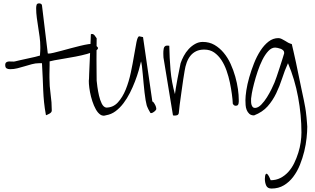

<svg xmlns="http://www.w3.org/2000/svg" viewBox="-20 -677 1852 1128"><path d="M210 -305.7Q188.5 -305.7 167 -299.8Q145.5 -293.9 124.5 -287.6Q103.5 -281.2 82.5 -275.9Q61.5 -270.5 39.1 -270.5Q26.4 -270.5 18.6 -275.4Q10.7 -280.3 10.7 -294.9Q10.7 -306.6 17.1 -311Q23.4 -315.4 32.7 -315.9Q42 -316.4 52.2 -315.4Q62.5 -314.5 68.4 -316.4Q76.2 -318.4 97.2 -323.2Q118.2 -328.1 141.6 -333Q165 -337.9 186 -342.8Q207 -347.7 214.8 -350.6Q214.8 -353.5 215.3 -360.8Q215.8 -368.2 216.3 -376.5Q216.8 -384.8 216.8 -391.6V-402.3Q216.8 -431.6 212.9 -459.5Q209 -487.3 204.6 -515.6Q200.2 -543.9 196.3 -572.3Q192.4 -600.6 192.4 -628.9Q192.4 -638.7 194.8 -647.9Q197.3 -657.2 210 -657.2Q214.8 -657.2 220.2 -654.8Q225.6 -652.3 226.6 -645.5L260.7 -363.3Q261.7 -362.3 262.7 -362.3H265.6Q275.4 -362.3 295.9 -367.2Q316.4 -372.1 341.8 -378.9Q367.2 -385.7 396 -393.6Q424.8 -401.4 451.2 -407.7Q477.5 -414.1 499 -417.5Q520.5 -420.9 532.2 -418Q536.1 -417 544.9 -408.7Q553.7 -400.4 555.7 -396.5Q557.6 -386.7 539.1 -377.4Q520.5 -368.2 490.7 -359.9Q460.9 -351.6 424.8 -344.7Q388.7 -337.9 356 -332.5Q323.2 -327.1 299.8 -322.8Q276.4 -318.4 271.5 -316.4V-296.9Q271.5 -284.2 271 -269Q270.5 -253.9 270.5 -240.2V-220.7Q270.5 -170.9 277.3 -123.5Q284.2 -76.2 284.2 -28.3Q284.2 -21.5 280.3 -17.1Q276.4 -12.7 270.5 -9.3Q264.6 -5.9 258.8 -3.4Q252.9 -1 250 0Q242.2 -42 238.8 -76.7Q235.4 -111.3 233.9 -145.5Q232.4 -179.7 231 -218.3Q229.5 -256.8 226.6 -305.7Z M603.5 0Q585 6.8 569.8 -3.4Q554.7 -13.7 543 -34.7Q531.2 -55.7 522.5 -82.5Q513.7 -109.4 508.8 -135.7Q503.9 -162.1 502.4 -183.6Q501 -205.1 502.9 -214.8Q502.9 -224.6 503.9 -245.1Q504.9 -265.6 505.9 -291.5Q506.8 -317.4 508.3 -345.2Q509.8 -373 510.7 -399.4Q511.7 -425.8 512.7 -445.8Q513.7 -465.8 513.7 -475.6Q515.6 -475.6 516.6 -476.6L519.5 -477.5Q529.3 -477.5 536.1 -468.8Q543 -460 547.9 -452.1Q547.9 -438.5 547.4 -403.3Q546.9 -368.2 546.9 -328.1Q546.9 -288.1 547.4 -252.4Q547.9 -216.8 547.9 -203.1Q548.8 -191.4 552.2 -166.5Q555.7 -141.6 561.5 -115.7Q567.4 -89.8 577.6 -68.8Q587.9 -47.9 603.5 -44.9Q644.5 -44.9 672.4 -75.2Q700.2 -105.5 718.8 -151.4Q737.3 -197.3 748.5 -250.5Q759.8 -303.7 767.6 -350.6Q775.4 -397.5 781.7 -429.2Q788.1 -460.9 796.9 -463.9L820.3 -459L875 -81.1Q880.9 -78.1 884.8 -72.3Q888.7 -66.4 892.1 -59.6Q895.5 -52.7 897 -45.9Q898.4 -39.1 898.4 -36.1Q896.5 -29.3 886.7 -21.5Q877 -13.7 870.1 -12.7H866.2Q865.2 -12.7 864.3 -12.7Q862.3 -15.6 858.9 -22Q855.5 -28.3 851.6 -35.2Q847.7 -42 845.2 -49.3Q842.8 -56.6 841.8 -58.6Q838.9 -68.4 835.4 -88.9Q832 -109.4 829.1 -134.3Q826.2 -159.2 823.7 -187Q821.3 -214.8 818.8 -240.7Q816.4 -266.6 814 -286.6Q811.5 -306.6 808.6 -316.4Q803.7 -293.9 794.9 -263.2Q786.1 -232.4 772.9 -198.2Q759.8 -164.1 743.2 -131.3Q726.6 -98.6 705.6 -70.8Q684.6 -43 659.2 -23.9Q633.8 -4.9 603.5 0Z M939.5 -363.3Q939.5 -369.1 939.9 -377Q940.4 -384.8 941.9 -392.1Q943.4 -399.4 948.2 -404.3Q953.1 -409.2 961.9 -409.2Q963.9 -409.2 968.3 -408.7Q972.7 -408.2 974.6 -408.2Q975.6 -338.9 981.9 -265.6Q988.3 -192.4 1007.8 -124Q1008.8 -134.8 1013.2 -160.6Q1017.6 -186.5 1022.9 -215.3Q1028.3 -244.1 1033.7 -269.5Q1039.1 -294.9 1041 -305.7Q1047.9 -326.2 1059.6 -348.1Q1071.3 -370.1 1088.4 -388.7Q1105.5 -407.2 1126.5 -418.9Q1147.5 -430.7 1170.9 -430.7Q1210 -430.7 1240.2 -413.1Q1270.5 -395.5 1294.4 -366.7Q1318.4 -337.9 1335 -301.3Q1351.6 -264.6 1362.3 -226.6Q1373 -188.5 1377.9 -153.3Q1382.8 -118.2 1382.8 -90.8V-79.1Q1382.8 -73.2 1381.3 -67.9Q1379.9 -62.5 1376.5 -59.1Q1373 -55.7 1364.3 -55.7Q1354.5 -55.7 1347.7 -67.4Q1346.7 -91.8 1342.3 -124Q1337.9 -156.2 1330.6 -191.9Q1323.2 -227.5 1311 -262.2Q1298.8 -296.9 1280.8 -324.2Q1262.7 -351.6 1238.3 -368.7Q1213.9 -385.7 1179.7 -385.7Q1152.3 -385.7 1132.3 -376Q1112.3 -366.2 1098.6 -349.1Q1085 -332 1076.7 -309.1Q1068.4 -286.1 1064.5 -259.8Q1061.5 -246.1 1056.6 -210.9Q1051.8 -175.8 1045.9 -135.7Q1040 -95.7 1035.6 -60.5Q1031.2 -25.4 1030.3 -11.7Q1027.3 -2 1020 0Q1012.7 2 1004.9 2Q1003.9 2 1000 1.5Q996.1 1 996.1 0L940.4 -338.9Q940.4 -340.8 939.9 -349.6Q939.5 -358.4 939.5 -363.3Z M1536.1 374Q1536.1 365.2 1537.6 356Q1539.1 346.7 1543.5 344.2Q1547.9 341.8 1554.2 349.6Q1560.5 357.4 1570.3 381.8Q1601.6 381.8 1627.4 368.7Q1653.3 355.5 1673.8 333Q1694.3 310.5 1708.5 281.2Q1722.7 252 1732.4 220.7Q1742.2 189.5 1746.6 158.7Q1751 127.9 1751 101.6Q1751 0 1731.4 -106Q1711.9 -211.9 1671.9 -305.7Q1652.3 -262.7 1637.7 -216.8Q1623 -170.9 1602.5 -128.4Q1582 -85.9 1552.2 -52.2Q1522.5 -18.6 1472.7 1Q1455.1 1 1444.8 -8.3Q1434.6 -17.6 1429.2 -31.2Q1423.8 -44.9 1422.9 -60.1Q1421.9 -75.2 1421.9 -88.9Q1421.9 -110.4 1427.2 -146Q1432.6 -181.6 1444.3 -222.7Q1456.1 -263.7 1472.2 -304.7Q1488.3 -345.7 1509.8 -378.9Q1531.2 -412.1 1557.6 -432.6Q1584 -453.1 1615.2 -453.1Q1625 -453.1 1634.8 -448.2Q1644.5 -443.4 1654.3 -437.5L1673.8 -425.8Q1683.6 -420.9 1694.3 -418Q1697.3 -405.3 1704.1 -376Q1710.9 -346.7 1718.8 -310.1Q1726.6 -273.4 1734.9 -232.4Q1743.2 -191.4 1751 -154.8Q1758.8 -118.2 1765.1 -88.4Q1771.5 -58.6 1773.4 -44.9Q1774.4 -38.1 1776.9 -22Q1779.3 -5.9 1780.8 12.2Q1782.2 30.3 1783.7 45.9Q1785.2 61.5 1785.2 67.4Q1785.2 95.7 1781.2 133.8Q1777.3 171.9 1767.6 211.9Q1757.8 252 1742.2 291Q1726.6 330.1 1703.1 361.3Q1679.7 392.6 1647.9 411.6Q1616.2 430.7 1575.2 430.7Q1551.8 430.7 1543.9 413.1Q1536.1 395.5 1536.1 374ZM1455.1 -97.7V-81.1Q1455.1 -72.3 1457 -64Q1459 -55.7 1463.9 -49.3Q1468.8 -43 1479.5 -43Q1497.1 -43.9 1515.1 -62.5Q1533.2 -81.1 1548.3 -105.5Q1563.5 -129.9 1575.7 -154.8Q1587.9 -179.7 1592.8 -192.4Q1596.7 -201.2 1605 -225.6Q1613.3 -250 1622.1 -276.9Q1630.9 -303.7 1638.7 -328.6Q1646.5 -353.5 1649.4 -363.3V-368.2Q1649.4 -376 1643.1 -381.8Q1636.7 -387.7 1628.4 -390.6Q1620.1 -393.6 1611.3 -395.5Q1602.5 -397.5 1596.7 -397.5Q1575.2 -397.5 1556.2 -377Q1537.1 -356.4 1521.5 -325.2Q1505.9 -293.9 1493.7 -257.3Q1481.4 -220.7 1472.7 -187Q1463.9 -153.3 1459.5 -128.4Q1455.1 -103.5 1455.1 -97.7Z"/></svg>

Font: Waiting for the Sunrise
Style: Regular
Weight: 300
Version: Version 1.001 2001